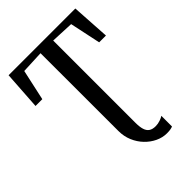

<svg xmlns="http://www.w3.org/2000/svg" viewBox="-279 -870 1248 1248"><g transform="rotate(-45 345.0 -245.5)"><path d="M500 252Q460.5 252 422.5 234Q384.5 216 354 184.2Q323.5 152.5 305.5 110Q287.5 67.5 287.5 18L287 -697.5L130.5 -690.5L84 -478H21.5L39 -743H652.5L669 -478H606.5L561.5 -690.5L403.5 -697.5V59Q403.5 96 410.8 120Q418 144 435 155.8Q452 167.5 481 167.5Q502.5 167.5 523.5 160.2Q544.5 153 554.5 145.5V243.5Q548 246.5 535.5 249.2Q523 252 500 252Z"/></g></svg>

Font: Merriweather 60pt Medium
Style: Regular
Weight: 500
Version: Version 2.100